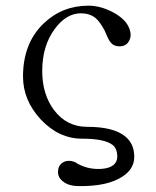

<svg xmlns="http://www.w3.org/2000/svg" viewBox="-20 -504 540 664"><path d="M253.9 139.6Q351.6 140.6 402.3 107.4Q444.3 81.1 444.3 38.1Q444.3 -6.8 413.1 -32.2Q373 -65.4 281.2 -65.4Q210.9 -65.4 167 -123Q126 -177.7 126 -258.8Q126 -344.7 168.9 -403.3Q209 -458 259.8 -458Q289.1 -458 309.6 -442.4Q325.2 -429.7 341.8 -398.4L349.6 -380.9Q357.4 -362.3 364.3 -355.5Q374 -343.8 393.6 -343.8Q418 -343.8 427.7 -365.2Q437.5 -385.7 423.8 -413.1Q410.2 -440.4 370.1 -461.9Q327.1 -484.4 286.1 -484.4Q195.3 -484.4 130.9 -422.9Q59.6 -354.5 59.6 -239.3Q59.6 -157.2 121.1 -90.8Q183.6 -24.4 263.7 -24.4Q341.8 -24.4 369.1 -2.9Q384.8 8.8 385.7 36.1Q385.7 76.2 330.1 80.1Q279.3 83 239.3 56.6Q213.9 46.9 196.3 58.6Q180.7 69.3 180.7 88.9Q179.7 109.4 197.3 123Q216.8 139.6 253.9 139.6Z"/></svg>

Font: Batang
Style: Regular
Weight: 400
Version: Version 2.21